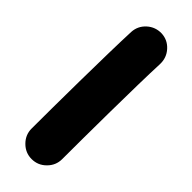

<svg xmlns="http://www.w3.org/2000/svg" viewBox="-215 -567 661 661"><g transform="rotate(45 116.0 -236.5)"><path d="M123 -548.3C103 -548.8 85 -542.5 69.8 -528.8C54.7 -515.1 46.4 -498 45.4 -477.5C40.5 -360.8 38.1 -102.1 38.1 0C38.1 20 45.4 37.6 60.1 52.2C74.7 66.9 92.3 74.2 112.3 74.2C132.8 74.2 150.4 66.9 165 52.2C179.7 37.6 187 20 187 0C187 -99.6 189 -361.3 193.8 -470.7C194.3 -490.7 188 -508.8 174.3 -523.9C160.6 -539.1 143.6 -547.4 123 -548.3Z"/></g></svg>

Font: Mikhak ExtraBold
Style: Regular
Weight: 800
Designer: Amin Abedi
Version: Version 3.2